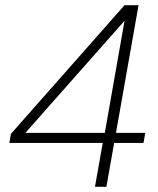

<svg xmlns="http://www.w3.org/2000/svg" viewBox="-20 -720 609 740"><path d="M346 0 376 -169H16L22 -204L460 -700H514L427 -208H540L533 -169H420L390 0ZM78 -208H384L460 -640Z"/></svg>

Font: DM Sans 24pt ExtraLight
Style: Italic
Weight: 250
Italic angle: -10°
Designer: Colophon Foundry, Jonny Pinhorn
Foundry: Colophon Foundry
Version: Version 4.004;gftools[0.9.30]